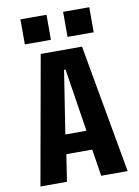

<svg xmlns="http://www.w3.org/2000/svg" viewBox="-97 -966 745 1030"><g transform="rotate(-10 275.0 -451.0)"><path d="M513 0H369L346 -146.5H205L182.5 0H38L163 -700H388ZM271.5 -594.5 218 -251.5H333L279.5 -594.5ZM88 -901.5H230V-765H88ZM320.5 -901.5H463V-765H320.5Z"/></g></svg>

Font: Trispace SemiCondensed SemiBold
Style: Regular
Weight: 600
Width: 4
Designer: Tyler Finck
Foundry: Etcetera Type Company
Version: Version 1.210; ttfautohint (v1.8.3)